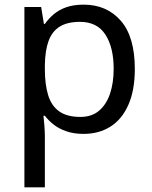

<svg xmlns="http://www.w3.org/2000/svg" viewBox="-20 -566 655 826"><path d="M340 -546Q439 -546 499.5 -477Q560 -408 560 -269Q560 -178 532.5 -115.5Q505 -53 455.5 -21.5Q406 10 339 10Q298 10 266 -1Q234 -12 211.5 -29.5Q189 -47 173 -68H167Q169 -51 171 -25Q173 1 173 20V240H85V-536H157L169 -463H173Q189 -486 211.5 -505Q234 -524 265.5 -535Q297 -546 340 -546ZM324 -472Q270 -472 237 -451.5Q204 -431 189 -390Q174 -349 173 -286V-269Q173 -203 187 -157Q201 -111 234.5 -87Q268 -63 326 -63Q375 -63 406.5 -90Q438 -117 453.5 -163.5Q469 -210 469 -270Q469 -362 433.5 -417Q398 -472 324 -472Z"/></svg>

Font: lguzrati15
Style: Book
Weight: 400
Designer: Jelle Bosma - Monotype Design Team, Universal Thirst
Foundry: Monotype Imaging Inc.
Version: Version 2.106